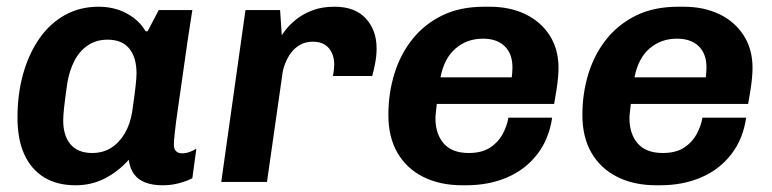

<svg xmlns="http://www.w3.org/2000/svg" viewBox="-20 -541 2296 571"><path d="M205 10Q149 10 110.5 -14Q72 -38 52 -82.5Q32 -127 32 -191Q32 -262 49 -322Q66 -382 97.5 -427Q129 -472 173.5 -496.5Q218 -521 273 -521Q320 -521 357 -501Q394 -481 413 -448H419L452 -511H552Q545 -468 537.5 -417Q530 -366 523 -315Q516 -264 509.5 -220.5Q503 -177 500 -148Q497 -119 497 -111Q497 -98 503.5 -91.5Q510 -85 522 -85Q533 -85 545 -89.5Q557 -94 564 -99L552 -11Q537 -3 513.5 3.5Q490 10 464 10Q433 10 411.5 1.5Q390 -7 378 -24Q366 -41 363 -66Q333 -32 293 -11Q253 10 205 10ZM254 -86Q286 -86 310 -101Q334 -116 350.5 -143.5Q367 -171 373 -208Q381 -263 383.5 -287Q386 -311 386 -323Q386 -370 364.5 -396.5Q343 -423 300 -423Q266 -423 241 -406Q216 -389 201 -359.5Q186 -330 180 -293Q173 -244 170.5 -220Q168 -196 168 -183Q168 -137 190 -111.5Q212 -86 254 -86Z M638 0 710 -511H813L818 -436Q820 -440 830.5 -453.5Q841 -467 860.5 -483Q880 -499 908.5 -510Q937 -521 975 -521Q1036 -521 1068 -486Q1100 -451 1100 -397Q1100 -375 1095.5 -352Q1091 -329 1087 -315H970Q972 -324 973 -334Q974 -344 974 -350Q974 -367 967.5 -382.5Q961 -398 947 -407.5Q933 -417 910 -417Q889 -417 873 -408Q857 -399 846 -384.5Q835 -370 828 -352Q821 -334 819 -315L774 0Z M1355 10Q1288 10 1238.5 -15Q1189 -40 1162 -86.5Q1135 -133 1135 -199Q1135 -264 1153 -322Q1171 -380 1206.5 -424.5Q1242 -469 1295 -495Q1348 -521 1420 -521H1436Q1496 -521 1542 -499Q1588 -477 1614.5 -436Q1641 -395 1641 -339Q1641 -326 1639.5 -309.5Q1638 -293 1635 -274Q1632 -255 1628 -232H1279Q1278 -221 1276.5 -209Q1275 -197 1275 -189Q1275 -143 1299.5 -114.5Q1324 -86 1374 -86Q1413 -86 1437.5 -102Q1462 -118 1475 -142.5Q1488 -167 1492 -191H1622Q1613 -128 1578 -82.5Q1543 -37 1488.5 -13.5Q1434 10 1366 10ZM1290 -311H1502Q1503 -320 1503.5 -327Q1504 -334 1504 -341Q1504 -381 1481 -403.5Q1458 -426 1416 -426Q1369 -426 1335 -397Q1301 -368 1290 -311Z M1932 10Q1865 10 1815.5 -15Q1766 -40 1739 -86.5Q1712 -133 1712 -199Q1712 -264 1730 -322Q1748 -380 1783.5 -424.5Q1819 -469 1872 -495Q1925 -521 1997 -521H2013Q2073 -521 2119 -499Q2165 -477 2191.5 -436Q2218 -395 2218 -339Q2218 -326 2216.5 -309.5Q2215 -293 2212 -274Q2209 -255 2205 -232H1856Q1855 -221 1853.5 -209Q1852 -197 1852 -189Q1852 -143 1876.5 -114.5Q1901 -86 1951 -86Q1990 -86 2014.5 -102Q2039 -118 2052 -142.5Q2065 -167 2069 -191H2199Q2190 -128 2155 -82.5Q2120 -37 2065.5 -13.5Q2011 10 1943 10ZM1867 -311H2079Q2080 -320 2080.5 -327Q2081 -334 2081 -341Q2081 -381 2058 -403.5Q2035 -426 1993 -426Q1946 -426 1912 -397Q1878 -368 1867 -311Z"/></svg>

Font: Chivo Medium SemiBold
Style: Italic
Weight: 600
Italic angle: -8.05°
Version: Version 2.002